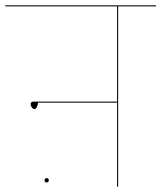

<svg xmlns="http://www.w3.org/2000/svg" viewBox="-30 -700 605 720"><path d="M555 -676H413V0H409V-315H113Q109 -291 99 -291Q94 -291 89.5 -297Q85 -303 85 -310Q85 -319 97 -319H409V-676H-10V-680H555ZM137 -24Q137 -27 139 -29.5Q141 -32 145 -32Q149 -32 151 -29.5Q153 -27 153 -24Q153 -16 145 -16Q137 -16 137 -24Z"/></svg>

Font: FiraGO Four
Style: Regular
Weight: 100
Designer: bBox Type
Foundry: bBox Type GmbH
Version: Version 1.001